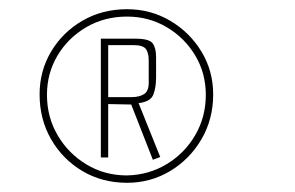

<svg xmlns="http://www.w3.org/2000/svg" viewBox="-20 -709 640 417"><path d="M256 -312Q202 -312 159 -337.5Q116 -363 91 -406.5Q66 -450 66 -504Q66 -555 91 -597Q116 -639 159 -664Q202 -689 256 -689Q307 -689 349.5 -664Q392 -639 417.5 -597Q443 -555 443 -504Q443 -450 417.5 -406.5Q392 -363 349.5 -337.5Q307 -312 256 -312ZM256 -328Q303 -329 342 -352.5Q381 -376 404 -415.5Q427 -455 427 -503Q427 -550 404 -588.5Q381 -627 342 -650Q303 -673 256 -673Q207 -673 167.5 -650Q128 -627 105 -588.5Q82 -550 82 -503Q82 -455 105 -415.5Q128 -376 167.5 -352Q207 -328 256 -328ZM312 -362 265 -482 215 -483V-367H199V-625H274Q304 -625 311.5 -615Q319 -605 319 -585V-541Q319 -519 313 -503.5Q307 -488 281 -485L328 -368ZM215 -498H265Q283 -498 293.5 -505Q304 -512 303 -534V-577Q303 -595 296.5 -603Q290 -611 270 -611H215Z"/></svg>

Font: Smooch Sans ExtraLight
Style: Regular
Weight: 200
Designer: Robert E. Leuschke
Foundry: Robert E. Leuschke
Version: Version 1.010; ttfautohint (v1.8.3)